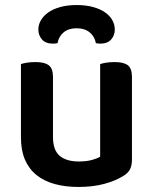

<svg xmlns="http://www.w3.org/2000/svg" viewBox="-20 -726 606 761"><path d="M503 -93Q503 -70 495 -54.5Q487 -39 466 -27Q437 -9 392.5 3Q348 15 291 15Q239 15 197 3.5Q155 -8 125 -32Q95 -56 79 -93Q63 -130 63 -181V-472Q71 -475 86.5 -477.5Q102 -480 121 -480Q156 -480 173 -467.5Q190 -455 190 -421V-183Q190 -131 216.5 -108.5Q243 -86 292 -86Q323 -86 344.5 -92Q366 -98 377 -105V-472Q385 -475 400.5 -477.5Q416 -480 434 -480Q470 -480 486.5 -467.5Q503 -455 503 -421ZM284 -614Q252 -614 232.5 -598Q213 -582 208 -555Q203 -554 199 -553.5Q195 -553 190 -553Q161 -553 146.5 -569.5Q132 -586 132 -609Q132 -628 142 -645.5Q152 -663 171 -676.5Q190 -690 218.5 -698Q247 -706 284 -706Q321 -706 349.5 -698Q378 -690 397 -676.5Q416 -663 425.5 -645.5Q435 -628 435 -609Q435 -586 420.5 -569.5Q406 -553 377 -553Q370 -553 360 -555Q355 -582 335 -598Q315 -614 284 -614Z"/></svg>

Font: Baloo Bhaina 2 SemiBold
Style: Regular
Weight: 600
Designer: Yesha Goshar, Manish Minz, Shuchita Grover and Ek Type
Foundry: Ek Type
Version: Version 1.640;hotconv 1.0.111;makeotfexe 2.5.65597; ttfautoh